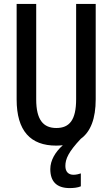

<svg xmlns="http://www.w3.org/2000/svg" viewBox="-20 -734 574 981"><path d="M314 114C314 78 330 42 393 -25C443 -61 469 -128 469 -227V-714H369V-227C369 -121 335 -80 268 -80C201 -80 165 -122 165 -226V-714H65V-226C65 -65 136 10 267 10C279 10 291 9 301 8C263 42 237 85 237 130C237 192 268 227 336 227C355 227 377 225 393 218V152C385 155 369 159 356 159C330 159 314 144 314 114Z"/></svg>

Font: Noto Sans Devanagari ExtraCondensed Medium
Style: Regular
Weight: 500
Width: 2
Designer: Jelle Bosma - Monotype Design Team
Foundry: Monotype Imaging Inc.
Version: Version 2.004